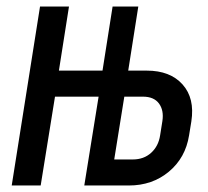

<svg xmlns="http://www.w3.org/2000/svg" viewBox="-20 -570 640 590"><path d="M16 0 103 -550H192L161 -353H295L326 -550H405L374 -353H431Q503 -353 541 -310.5Q579 -268 568 -197L561 -154Q550 -85 499 -42.5Q448 0 376 0H239L283 -273H149L105 0ZM331 -80H388Q422 -80 444.5 -100.5Q467 -121 472 -154L479 -198Q484 -231 468.5 -252Q453 -273 419 -273H362Z"/></svg>

Font: JetBrains Mono NL Medium
Style: Italic
Weight: 500
Italic angle: -9°
Monospace: yes
Designer: Philipp Nurullin, Konstantin Bulenkov
Foundry: JetBrains
Version: Version 2.305; ttfautohint (v1.8.4.7-5d5b)